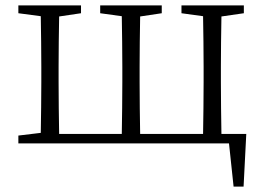

<svg xmlns="http://www.w3.org/2000/svg" viewBox="-20 -531 972 711"><path d="M800 -35C799 -90 798 -172 798 -227V-284C798 -337 799 -415 800 -470L883 -482V-511H652V-482L732 -471C733 -416 734 -337 734 -284V-227C734 -172 733 -90 732 -35H499C498 -90 497 -172 497 -227V-284C497 -337 498 -415 499 -470L579 -482V-511H351V-482L431 -471C432 -416 433 -337 433 -284V-227C433 -172 432 -90 431 -35H199C198 -90 197 -172 197 -227V-284C197 -337 198 -415 199 -470L280 -482V-511H48V-482L131 -471C132 -416 133 -337 133 -284V-227C133 -174 132 -95 131 -39L48 -29V0H828L845 160H882L892 -35Z"/></svg>

Font: Noto Serif CJK JP Light
Style: Regular
Weight: 300
Designer: Ryoko NISHIZUKA 西塚涼子 (kana & ideographs); Frank Grießhammer (Latin, Greek & Cyrillic); Wenlong ZHANG 张文龙 (bopomofo); San
Foundry: Adobe Systems Incorporated
Version: Version 1.001;PS 1.001;hotconv 16.6.54;makeotf.lib2.5.65590